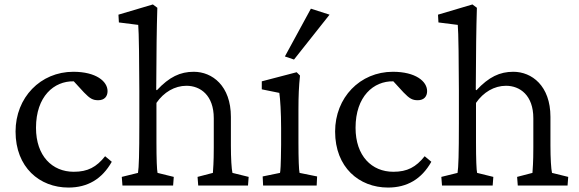

<svg xmlns="http://www.w3.org/2000/svg" viewBox="-20 -835 2607 864"><path d="M288 9C374 9 439 -29 483 -107L453 -132C414 -83 375 -62 312 -62C215 -62 142 -133 142 -260C142 -401 223 -471 312 -469L358 -419C385 -391 398 -384 422 -384C450 -384 464 -401 464 -425C464 -469 412 -512 310 -512C162 -512 50 -396 50 -243C50 -82 158 9 288 9Z M531 0H759L762 -39L689 -57C686 -69 684 -119 684 -194V-372C717 -420 766 -449 819 -449C882 -449 942 -406 942 -303V-171C942 -101 939 -75 938 -57L869 -39L872 0H1096L1099 -39L1026 -57C1022 -74 1019 -123 1019 -180V-309C1019 -449 935 -512 852 -512C791 -512 742 -489 686 -429L683 -431C684 -613 685 -702 688 -800L668 -815L513 -769L515 -734L602 -723C605 -699 607 -533 607 -427V-281C607 -140 605 -83 601 -57L528 -39Z M1164 0H1405L1407 -41L1328 -57C1325 -69 1323 -119 1323 -194V-342C1323 -405 1325 -447 1330 -495L1315 -510L1158 -469V-433L1237 -417C1241 -390 1245 -328 1245 -259V-184C1244 -86 1242 -65 1240 -57L1162 -41ZM1262 -581 1303 -567 1463 -769 1379 -796Z M1726 9C1812 9 1877 -29 1921 -107L1891 -132C1852 -83 1813 -62 1750 -62C1653 -62 1580 -133 1580 -260C1580 -401 1661 -471 1750 -469L1796 -419C1823 -391 1836 -384 1860 -384C1888 -384 1902 -401 1902 -425C1902 -469 1850 -512 1748 -512C1600 -512 1488 -396 1488 -243C1488 -82 1596 9 1726 9Z M1969 0H2197L2200 -39L2127 -57C2124 -69 2122 -119 2122 -194V-372C2155 -420 2204 -449 2257 -449C2320 -449 2380 -406 2380 -303V-171C2380 -101 2377 -75 2376 -57L2307 -39L2310 0H2534L2537 -39L2464 -57C2460 -74 2457 -123 2457 -180V-309C2457 -449 2373 -512 2290 -512C2229 -512 2180 -489 2124 -429L2121 -431C2122 -613 2123 -702 2126 -800L2106 -815L1951 -769L1953 -734L2040 -723C2043 -699 2045 -533 2045 -427V-281C2045 -140 2043 -83 2039 -57L1966 -39Z"/></svg>

Font: TPK Tissa Web Quiz
Style: Regular
Weight: 400
Designer: Jacques Le Bailly, Suppakit Chalermlarp | Katatrad Co.,Ltd.
Foundry: Jacques Le Bailly, Cadson Demak Co.,Ltd.
Version: Version 5.000;Glyphs 3.1.2 (3151)